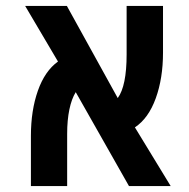

<svg xmlns="http://www.w3.org/2000/svg" viewBox="-20 -629 640 649"><path d="M207 -176V0H84.5V-170Q84.5 -255.5 108 -322.2Q131.5 -389 176 -421L65 -609H206L378 -297.5Q408 -338.5 408 -445V-609H531V-451Q531 -364.5 506.5 -296.8Q482 -229 436 -198.5L557 0H416L236 -317.5Q222 -295 214.5 -259Q207 -223 207 -176Z"/></svg>

Font: JuliaMono
Style: Bold
Weight: 700
Monospace: yes
Designer: cormullion
Foundry: corm
Version: Version 0.055; ttfautohint (v1.8.4)